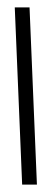

<svg xmlns="http://www.w3.org/2000/svg" viewBox="-20 -460 140 520"><path d="M20 -440H60L80 40H40Z"/></svg>

Font: SOV_poster
Style: Bold
Weight: 700
Version: Version 1.00